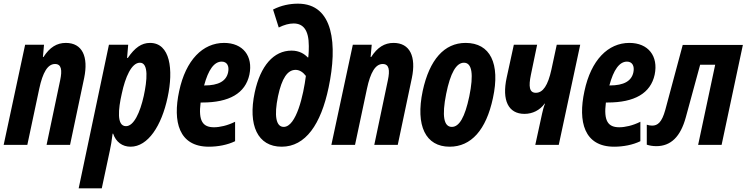

<svg xmlns="http://www.w3.org/2000/svg" viewBox="-28 -790 4071 1047"><path d="M-8 0H121L186 -306C205 -395 232 -441 272 -441C307 -441 312 -408 300 -352L226 0H354L431 -365C455 -481 421 -556 331 -556C282 -556 243 -532 209 -479H206L212 -546H109Z M401 237H527L571 31C576 9 582 -25 586 -61H589C604 -16 639 10 684 10C779 10 853 -104 886 -259C919 -411 900 -556 790 -556C744 -556 707 -530 669 -474H665L671 -546H566ZM659 -102C607 -102 617 -196 636 -279C655 -369 689 -448 735 -448C784 -448 774 -350 756 -267C736 -177 702 -102 659 -102Z M1111 10C1161 10 1213 0 1254 -20V-126C1212 -105 1170 -96 1139 -96C1078 -96 1053 -130 1066 -231H1075C1222 -231 1310 -281 1332 -383C1353 -484 1297 -556 1194 -556C1078 -556 985 -463 949 -293C913 -127 947 10 1111 10ZM1181 -454C1210 -454 1223 -430 1216 -396C1206 -348 1164 -324 1087 -324H1085C1108 -410 1140 -454 1181 -454Z M1508 10C1638 10 1722 -112 1764 -313C1813 -545 1792 -770 1597 -770C1553 -770 1506 -761 1461 -738L1492 -640C1522 -655 1549 -662 1573 -662C1625 -662 1656 -627 1656 -539C1656 -524 1656 -502 1653 -477H1650C1632 -496 1604 -514 1562 -514C1464 -514 1392 -431 1361 -286C1323 -107 1377 10 1508 10ZM1519 -98C1477 -98 1466 -159 1488 -265C1509 -364 1540 -409 1584 -409C1605 -409 1624 -397 1640 -376C1627 -273 1588 -98 1519 -98Z M1779 0H1908L1973 -306C1992 -395 2019 -441 2059 -441C2094 -441 2099 -408 2087 -352L2013 0H2141L2218 -365C2242 -481 2208 -556 2118 -556C2069 -556 2030 -532 1996 -479H1993L1999 -546H1896Z M2424 10C2541 10 2623 -81 2660 -255C2701 -444 2645 -556 2511 -556C2395 -556 2314 -465 2277 -294C2237 -104 2293 10 2424 10ZM2436 -98C2392 -98 2381 -158 2405 -278C2428 -392 2460 -448 2502 -448C2546 -448 2556 -385 2531 -264C2507 -150 2476 -98 2436 -98Z M2891 0H3019L3136 -546H3008L2979 -411C2960 -324 2933 -284 2894 -284C2858 -284 2854 -319 2867 -382L2901 -546H2774L2735 -367C2708 -243 2744 -169 2832 -169C2876 -169 2916 -189 2942 -225H2944C2937 -208 2931 -185 2928 -170Z M3321 10C3371 10 3423 0 3464 -20V-126C3422 -105 3380 -96 3349 -96C3288 -96 3263 -130 3276 -231H3285C3432 -231 3520 -281 3542 -383C3563 -484 3507 -556 3404 -556C3288 -556 3195 -463 3159 -293C3123 -127 3157 10 3321 10ZM3391 -454C3420 -454 3433 -430 3426 -396C3416 -348 3374 -324 3297 -324H3295C3318 -410 3350 -454 3391 -454Z M3551 7C3630 7 3683 -44 3712 -151L3790 -437H3872L3779 0H3907L4023 -545H3695L3600 -191C3581 -122 3558 -105 3528 -105C3517 -105 3508 -107 3499 -110V-1C3515 4 3531 7 3551 7Z"/></svg>

Font: Noto Sans ExtraCondensed
Style: Bold Italic
Weight: 700
Width: 2
Italic angle: -12°
Designer: Monotype Design Team
Foundry: Monotype Imaging Inc.
Version: Version 2.013